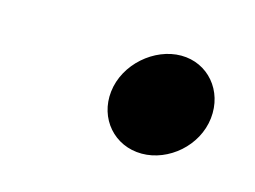

<svg xmlns="http://www.w3.org/2000/svg" viewBox="-37 -430 314 236"><g transform="rotate(15 120.0 -312.5)"><path d="M99 -312C95 -277 120 -248 155 -248C189 -248 222 -276 226 -312C230 -348 205 -377 171 -377C137 -377 103 -348 99 -312Z"/></g></svg>

Font: Bluebird
Style: LiExtObl
Weight: 300
Designer: Jasper
Foundry: Cannot Into Space Fonts
Version: Version 0.98